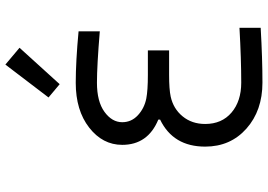

<svg xmlns="http://www.w3.org/2000/svg" viewBox="-160 -816 987 707"><g transform="rotate(-90 333.5 -462.5)"><path d="M449.2 -936.2 511.1 -884.1 377 -736.3 328.1 -777.3ZM246.7 -366.5V-373Q153.6 -411.5 153.6 -505.9Q153.6 -578.1 217.1 -627.6Q280.6 -677.1 382.2 -677.1Q460.3 -677.1 571.6 -666.7V-588.5Q445.3 -599 382.2 -599Q313.2 -599 275.1 -571.3Q237 -543.6 237 -505.9Q237 -472 262.7 -448.2Q288.4 -424.5 324.2 -417.3Q354.2 -411.5 410.8 -411.5H501.3V-333.3H411.5Q358.1 -333.3 331.4 -327.5Q286.5 -317.7 258.5 -283.5Q230.5 -249.3 230.5 -200.5Q230.5 -139.3 272.5 -103.5Q314.5 -67.7 382.8 -67.7Q468.8 -67.7 584.6 -74.2V3.9Q472 10.4 382.8 10.4Q279.9 10.4 213.5 -48.5Q147.1 -107.4 147.1 -200.5Q147.1 -318.4 246.7 -366.5Z"/></g></svg>

Font: Monoid
Style: Regular
Weight: 400
Width: 4
Monospace: yes
Designer: Andreas Larsen (@larsenwork)
Version: Version 0.61